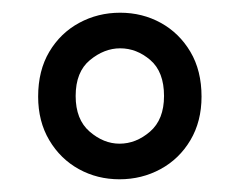

<svg xmlns="http://www.w3.org/2000/svg" viewBox="-20 -732 377 302"><path d="M168 -450Q133 -450 104 -466Q75 -482 57.5 -511.5Q40 -541 40 -580Q40 -621 57.5 -650.5Q75 -680 104.5 -696Q134 -712 169 -712Q204 -712 233 -696Q262 -680 279.5 -650.5Q297 -621 297 -580Q297 -541 279.5 -511.5Q262 -482 232.5 -466Q203 -450 168 -450ZM168 -506Q194 -506 216 -525Q238 -544 238 -581Q238 -619 216.5 -637.5Q195 -656 169 -656Q144 -656 121.5 -637.5Q99 -619 99 -581Q99 -544 121 -525Q143 -506 168 -506Z"/></svg>

Font: DM Sans 16pt Light
Style: Regular
Weight: 300
Version: Version 4.004;gftools[0.9.30]